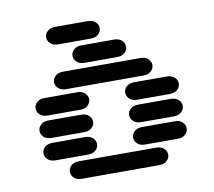

<svg xmlns="http://www.w3.org/2000/svg" viewBox="-89 -965 1178 1055"><g transform="rotate(-10 500.0 -437.0)"><path d="M284.2 -13.7H715.8Q743.2 -13.7 758.8 -28.3Q774.4 -43 774.4 -62.5Q774.4 -82 758.8 -96.7Q743.2 -111.3 715.8 -111.3H284.2Q256.8 -111.3 241.2 -96.7Q225.6 -82 225.6 -62.5Q225.6 -43 241.2 -28.3Q256.8 -13.7 284.2 -13.7ZM159.2 -138.7H340.8Q368.2 -138.7 383.8 -153.3Q399.4 -168 399.4 -187.5Q399.4 -207 383.8 -221.7Q368.2 -236.3 340.8 -236.3H159.2Q131.8 -236.3 116.2 -221.7Q100.6 -207 100.6 -187.5Q100.6 -168 116.2 -153.3Q131.8 -138.7 159.2 -138.7ZM659.2 -138.7H840.8Q868.2 -138.7 883.8 -153.3Q899.4 -168 899.4 -187.5Q899.4 -207 883.8 -221.7Q868.2 -236.3 840.8 -236.3H659.2Q631.8 -236.3 616.2 -221.7Q600.6 -207 600.6 -187.5Q600.6 -168 616.2 -153.3Q631.8 -138.7 659.2 -138.7ZM159.2 -263.7H340.8Q368.2 -263.7 383.8 -278.3Q399.4 -293 399.4 -312.5Q399.4 -332 383.8 -346.7Q368.2 -361.3 340.8 -361.3H159.2Q131.8 -361.3 116.2 -346.7Q100.6 -332 100.6 -312.5Q100.6 -293 116.2 -278.3Q131.8 -263.7 159.2 -263.7ZM659.2 -263.7H840.8Q868.2 -263.7 883.8 -278.3Q899.4 -293 899.4 -312.5Q899.4 -332 883.8 -346.7Q868.2 -361.3 840.8 -361.3H659.2Q631.8 -361.3 616.2 -346.7Q600.6 -332 600.6 -312.5Q600.6 -293 616.2 -278.3Q631.8 -263.7 659.2 -263.7ZM159.2 -388.7H340.8Q368.2 -388.7 383.8 -403.3Q399.4 -418 399.4 -437.5Q399.4 -457 383.8 -471.7Q368.2 -486.3 340.8 -486.3H159.2Q131.8 -486.3 116.2 -471.7Q100.6 -457 100.6 -437.5Q100.6 -418 116.2 -403.3Q131.8 -388.7 159.2 -388.7ZM659.2 -388.7H840.8Q868.2 -388.7 883.8 -403.3Q899.4 -418 899.4 -437.5Q899.4 -457 883.8 -471.7Q868.2 -486.3 840.8 -486.3H659.2Q631.8 -486.3 616.2 -471.7Q600.6 -457 600.6 -437.5Q600.6 -418 616.2 -403.3Q631.8 -388.7 659.2 -388.7ZM284.2 -513.7H715.8Q743.2 -513.7 758.8 -528.3Q774.4 -543 774.4 -562.5Q774.4 -582 758.8 -596.7Q743.2 -611.3 715.8 -611.3H284.2Q256.8 -611.3 241.2 -596.7Q225.6 -582 225.6 -562.5Q225.6 -543 241.2 -528.3Q256.8 -513.7 284.2 -513.7ZM409.2 -638.7H590.8Q618.2 -638.7 633.8 -653.3Q649.4 -668 649.4 -687.5Q649.4 -707 633.8 -721.7Q618.2 -736.3 590.8 -736.3H409.2Q381.8 -736.3 366.2 -721.7Q350.6 -707 350.6 -687.5Q350.6 -668 366.2 -653.3Q381.8 -638.7 409.2 -638.7ZM284.2 -763.7H465.8Q493.2 -763.7 508.8 -778.3Q524.4 -793 524.4 -812.5Q524.4 -832 508.8 -846.7Q493.2 -861.3 465.8 -861.3H284.2Q256.8 -861.3 241.2 -846.7Q225.6 -832 225.6 -812.5Q225.6 -793 241.2 -778.3Q256.8 -763.7 284.2 -763.7Z"/></g></svg>

Font: Sixtyfour
Style: Regular
Weight: 400
Designer: Jens Kutilek
Foundry: Jens Kutilek
Version: Version 2.001